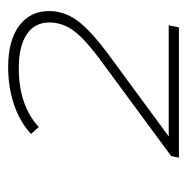

<svg xmlns="http://www.w3.org/2000/svg" viewBox="-14 -771 458 470"><g transform="rotate(-90 215.0 -536.0)"><path d="M116 -352H388L383 -327H64L68 -346L296 -514Q355 -557 375 -585Q395 -613 395 -644Q395 -680 366 -699.5Q337 -719 283 -719Q192 -719 139 -670L122 -689Q151 -716 193.5 -730.5Q236 -745 286 -745Q351 -745 387 -718Q423 -691 423 -645Q423 -609 400.5 -577Q378 -545 316 -499Z"/></g></svg>

Font: Montserrat Alternates ExLight
Style: Italic
Weight: 275
Italic angle: -11.3°
Designer: Julieta Ulanovsky
Foundry: Julieta Ulanovsky
Version: Version 7.200